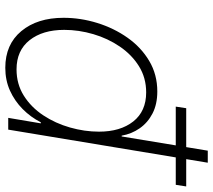

<svg xmlns="http://www.w3.org/2000/svg" viewBox="-59 -709 778 700"><g transform="rotate(90 330.0 -359.0)"><path d="M227.1 10.7Q142.1 10.7 93.5 -47.6Q44.9 -106 44.9 -201.7Q44.9 -263.7 63.7 -324.5Q82.5 -385.3 117.4 -434.8Q152.3 -484.4 201.9 -513.9Q251.5 -543.5 313.5 -543.5Q359.9 -543.5 393.6 -526.1Q427.2 -508.8 447.8 -479.2Q468.3 -449.7 474.6 -413.6H477.5L529.3 -727.5H573.2L452.6 0H409.7L429.7 -118.7H425.8Q407.2 -82 377.7 -52.7Q348.1 -23.4 310.3 -6.3Q272.5 10.7 227.1 10.7ZM232.9 -30.3Q286.6 -30.3 328.9 -56.9Q371.1 -83.5 400.4 -127.7Q429.7 -171.9 444.8 -225.1Q460 -278.3 460 -331.1Q460 -408.7 422.9 -455.8Q385.7 -502.9 316.9 -502.9Q263.7 -502.9 221.4 -476.6Q179.2 -450.2 149.7 -406.7Q120.1 -363.3 104.5 -310.3Q88.9 -257.3 88.9 -204.1Q88.9 -125.5 126.5 -77.9Q164.1 -30.3 232.9 -30.3ZM368.7 -610.8 374.5 -648.9H659.7L653.8 -610.8Z"/></g></svg>

Font: Inter 20pt ExtraLight
Style: Italic
Weight: 250
Italic angle: -9.3988°
Version: Version 4.001;git-66647c0bb